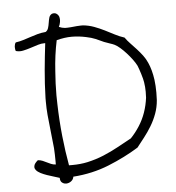

<svg xmlns="http://www.w3.org/2000/svg" viewBox="-57 -806 882 962"><g transform="rotate(-5 383.5 -325.5)"><path d="M725.6 -274.4Q722.7 -238.3 710.9 -206.5Q699.2 -174.8 682.1 -146.5Q665 -118.2 645.5 -93.3Q626 -68.4 608.4 -45.9Q539.1 -2.9 455.6 30.8Q372.1 64.5 275.4 71.3Q273.4 85 262.7 93.3Q252 101.6 239.3 102.5H236.3Q225.6 102.5 216.8 95.7Q207 88.9 207 71.3Q195.3 67.4 178.7 62.5Q162.1 57.6 145 51.8Q127.9 45.9 113.3 38.6Q98.6 31.2 90.8 21.5Q85 14.6 85 5.9Q85 2.9 85.9 0Q87.9 -11.7 105.5 -26.4Q119.1 -25.4 129.4 -21Q139.6 -16.6 149.4 -11.7Q159.2 -6.8 169.4 -2.4Q179.7 2 193.4 2.9V-15.6Q193.4 -46.9 191.4 -80.1Q187.5 -121.1 182.6 -163.1Q177.7 -205.1 173.8 -248Q170.9 -281.2 170.9 -315.4V-333Q172.9 -406.2 179.2 -474.6Q185.5 -543 193.4 -607.4H188.5Q172.9 -607.4 157.2 -602.5Q137.7 -596.7 118.7 -590.3Q99.6 -584 81.1 -580.1Q72.3 -578.1 64.5 -578.1Q53.7 -578.1 43 -581.1Q40 -588.9 40 -598.6V-604.5Q41 -617.2 46.9 -624Q67.4 -627 85.9 -632.8Q104.5 -638.7 122.1 -644.5Q139.6 -650.4 158.7 -655.8Q177.7 -661.1 200.2 -663.1Q210 -668.9 213.9 -681.2Q217.8 -693.4 219.7 -707Q221.7 -720.7 225.1 -732.9Q228.5 -745.1 239.3 -751Q245.1 -752.9 250 -752.9Q257.8 -752.9 262.7 -749Q271.5 -743.2 275.4 -732.4Q277.3 -724.6 277.3 -716.8Q277.3 -711.9 276.4 -707Q274.4 -693.4 268.6 -682.6Q284.2 -675.8 298.8 -674.8H310.5Q319.3 -674.8 328.1 -675.8Q342.8 -676.8 358.4 -678.7Q368.2 -679.7 378.9 -679.7H389.6Q418.9 -676.8 445.3 -667Q471.7 -657.2 496.1 -645Q520.5 -632.8 543.9 -620.6Q567.4 -608.4 591.8 -600.6Q602.5 -585 617.7 -569.3Q632.8 -553.7 647.9 -537.1Q663.1 -520.5 676.8 -502.4Q690.4 -484.4 699.2 -463.9Q715.8 -426.8 722.7 -377Q726.6 -345.7 726.6 -312.5Q726.6 -293.9 725.6 -274.4ZM669.9 -369.1Q668.9 -376 666 -387.7Q663.1 -399.4 659.2 -411.6Q655.3 -423.8 651.4 -435.5Q647.5 -447.3 644.5 -454.1Q636.7 -469.7 623.5 -487.3Q610.4 -504.9 595.7 -521Q581.1 -537.1 566.4 -549.8Q551.8 -562.5 540 -568.4Q530.3 -573.2 516.1 -577.6Q502 -582 487.3 -587.9Q475.6 -592.8 465.8 -597.7Q456.1 -602.5 446.3 -606.4Q436.5 -610.4 425.3 -613.8Q414.1 -617.2 399.4 -620.1Q363.3 -627.9 328.1 -627.9Q293 -627.9 252 -617.2Q236.3 -543 231.4 -461.9Q226.6 -401.4 226.6 -341.8Q226.6 -319.3 227.5 -297.9Q229.5 -215.8 237.8 -136.7Q246.1 -57.6 258.8 12.7H275.4Q316.4 12.7 352.5 4.9Q396.5 -4.9 435.1 -21Q473.6 -37.1 509.3 -56.6Q544.9 -76.2 579.1 -94.7Q603.5 -120.1 623.5 -151.4Q643.6 -182.6 655.8 -217.8Q668 -252.9 672.9 -291Q673.8 -305.7 673.8 -321.3Q673.8 -344.7 669.9 -369.1Z"/></g></svg>

Font: Crafty Girls
Style: Regular
Weight: 400
Designer: Crystal Kluge
Foundry: Font Diner, Inc DBA Tart Workshop
Version: Version 1.001